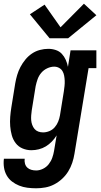

<svg xmlns="http://www.w3.org/2000/svg" viewBox="-25 -801 545 1034"><path d="M170 213Q146 213 122.5 210Q99 207 78 198.5Q57 190 39.5 176.5Q22 163 11 143.5Q0 124 -3.5 101Q-7 78 -4 54H108Q106 67 109.5 80Q113 93 122 101.5Q131 110 143.5 113.5Q156 117 170 117Q188 117 206.5 108Q225 99 237.5 83Q250 67 256.5 48.5Q263 30 266 12L280 -72Q269 -54 254 -38.5Q239 -23 221.5 -12.5Q204 -2 184 3Q164 8 144 8Q119 8 96.5 -1.5Q74 -11 59.5 -30Q45 -49 38.5 -72.5Q32 -96 30 -121Q28 -146 30 -171.5Q32 -197 36 -222L57 -352Q61 -375 67.5 -397Q74 -419 85 -440Q96 -461 111.5 -480Q127 -499 147 -512.5Q167 -526 190 -532Q213 -538 235 -538Q256 -538 275.5 -531.5Q295 -525 308 -511Q321 -497 329 -479Q337 -461 341 -441L355 -530H494V-434H452L376 27Q372 52 364 76Q356 100 342.5 122Q329 144 309.5 162Q290 180 267 192Q244 204 219 208.5Q194 213 170 213ZM207 -88Q224 -88 241 -95Q258 -102 270 -116Q282 -130 288.5 -146.5Q295 -163 298 -180L319 -310Q321 -324 322.5 -338Q324 -352 323.5 -366Q323 -380 320.5 -393.5Q318 -407 311.5 -418Q305 -429 293 -435.5Q281 -442 267 -442Q248 -442 229 -433Q210 -424 197 -408.5Q184 -393 177.5 -374.5Q171 -356 167 -337L146 -207Q144 -193 143 -179.5Q142 -166 143 -153.5Q144 -141 148.5 -128.5Q153 -116 161 -106.5Q169 -97 181 -92.5Q193 -88 207 -88ZM242 -595 136 -724 215 -776 301 -654 427 -781 494 -719 342 -595Z"/></svg>

Font: Iosevka Slab
Style: Bold Italic
Weight: 700
Italic angle: -9°
Monospace: yes
Designer: Belleve Invis
Foundry: Belleve Invis
Version: Version 11.1.0; ttfautohint (v1.8.3)